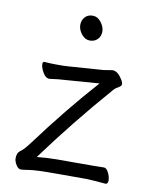

<svg xmlns="http://www.w3.org/2000/svg" viewBox="-81 -758 652 829"><g transform="rotate(10 245.0 -344.0)"><path d="M291 -60Q403 -60 419 -61H420Q431 -61 440 -43Q449 -25 449 -9Q449 7 438 7Q397 3 357 1H222Q132 1 105 5.5Q78 10 67 10Q56 10 46.5 -5.5Q37 -21 37 -33.5Q37 -46 40.5 -54.5Q44 -63 55.5 -71Q67 -79 92 -112Q215 -278 338 -415L191 -404Q164 -403 122 -397H120Q101 -397 86 -430Q80 -444 80 -454.5Q80 -465 87 -465H89Q115 -463 136 -463H168Q180 -463 190 -464L346 -475L382 -481H386Q408 -479 426 -449Q434 -437 434 -428.5Q434 -420 421 -413Q408 -406 402 -399Q252 -227 126 -55Q176 -60 214 -60ZM258.5 -698Q280 -698 295.5 -678Q311 -658 311 -637.5Q311 -617 298 -603.5Q285 -590 264 -590Q243 -590 227.5 -609.5Q212 -629 212 -649.5Q212 -670 224.5 -684Q237 -698 258.5 -698Z"/></g></svg>

Font: Fusion Kai T
Style: Regular
Weight: 400
Designer: Fontworks Inc.
Version: Version 24.134;May 13, 2024